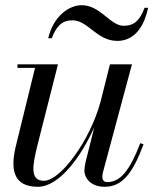

<svg xmlns="http://www.w3.org/2000/svg" viewBox="-20 -707 609 737"><path d="M258.5 -629C318 -629 351 -550 430.5 -550C479.5 -550 528.5 -582 548.5 -677H535C516.5 -628.5 495 -608 455 -608C402.5 -608 366 -687 293.5 -687C244.5 -687 185 -645 165 -560H178.5C198 -609.5 219 -629 258.5 -629ZM202.5 -460H47V-446.5H114.5L39.5 -141C21 -59 29 10 125.5 10C207 10 291.5 -105 342 -219L308.5 -85C306 -74.5 304 -60.5 304 -52.5C304 -22.5 329.5 10 381.5 10C447.5 10 488 -38 531 -153L518.5 -157.5C477.5 -51.5 442 -8 391.5 -8C379 -8 373 -16.5 373 -27C373 -32 373.5 -39 375 -45L486.5 -460H402L366 -316.5C325.5 -166.5 212 -13 148.5 -13C93 -13 105 -74 124.5 -152.5Z"/></svg>

Font: Bodoni* 16pt
Style: Italic
Weight: 400
Italic angle: -13°
Version: Version 2.3